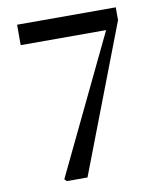

<svg xmlns="http://www.w3.org/2000/svg" viewBox="-83 -804 730 870"><g transform="rotate(-10 282.0 -368.5)"><path d="M249 0 509 -678V-737H55V-643H448L144 -10L154 0Z"/></g></svg>

Font: AllPunType SemiBold
Style: Regular
Weight: 600
Version: 1.0